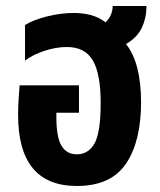

<svg xmlns="http://www.w3.org/2000/svg" viewBox="-20 -604 531 637"><path d="M235 13Q40 13 40 -223Q40 -243 41.5 -271Q43 -299 45 -321H242V-230H167V-215Q167 -149 184 -120.5Q201 -92 235 -92Q273 -92 293.5 -128Q314 -164 314 -262Q314 -359 288 -403.5Q262 -448 202 -448Q165 -448 126.5 -435Q88 -422 63 -403V-521Q90 -538 136 -549.5Q182 -561 224 -561Q255 -561 281.5 -554Q308 -547 330 -530Q353 -551 354 -584H466Q466 -545 450.5 -512Q435 -479 398 -458Q423 -427 435.5 -378Q448 -329 448 -265Q448 -135 398 -61Q348 13 235 13Z"/></svg>

Font: Noto Sans Thai ExtCond
Style: Bold
Weight: 700
Width: 2
Designer: Monotype Design Team
Foundry: Monotype Imaging Inc.
Version: Version 2.002; ttfautohint (v1.8.4.7-5d5b)